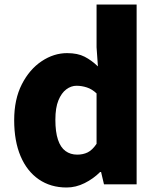

<svg xmlns="http://www.w3.org/2000/svg" viewBox="-20 -819 698 853"><path d="M276 14Q205 14 152.5 -22Q100 -58 71.5 -125Q43 -192 43 -285Q43 -378 77 -444.5Q111 -511 165 -547Q219 -583 278 -583Q325 -583 356 -567Q387 -551 415 -524L409 -609V-799H587V0H442L429 -55H425Q395 -25 356 -5.5Q317 14 276 14ZM323 -132Q349 -132 369.5 -142Q390 -152 409 -180V-404Q389 -423 366 -430.5Q343 -438 320 -438Q296 -438 274.5 -422Q253 -406 239.5 -373Q226 -340 226 -287Q226 -233 237.5 -198.5Q249 -164 271 -148Q293 -132 323 -132Z"/></svg>

Font: Noto Sans SC Thin Black
Style: Regular
Weight: 900
Version: Version 2.004-H2;hotconv 1.0.118;makeotfexe 2.5.65603